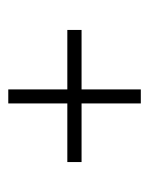

<svg xmlns="http://www.w3.org/2000/svg" viewBox="30 -508 352 452"><g transform="rotate(90 206.0 -282.0)"><path d="M190.5 -125.5V-437.5H223.5V-125.5ZM50.5 -264.5V-298H361.5V-264.5Z"/></g></svg>

Font: Imbue 24pt
Style: Bold
Weight: 700
Designer: Tyler Finck
Foundry: Etcetera Type Company
Version: Version 1.102